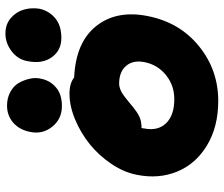

<svg xmlns="http://www.w3.org/2000/svg" viewBox="-78 -730 820 704"><g transform="rotate(-90 332.0 -378.0)"><path d="M460 -688Q466.3 -722.7 496.1 -745.4Q525.9 -768.1 561 -768.1Q595.2 -768.1 618.2 -748Q641.1 -728 648.9 -700Q656.7 -671.9 651.9 -643.1Q644.5 -608.9 617.7 -585.9Q590.8 -563 544.9 -563Q499 -563 473.9 -598.4Q448.7 -633.8 460 -688ZM294.9 -561Q248 -561 219.5 -596.4Q190.9 -631.8 200.2 -676.8Q207.5 -715.8 233.6 -739Q259.8 -762.2 296.9 -762.2Q324.7 -762.2 346.7 -750.2Q368.7 -738.3 379.4 -720Q390.1 -701.7 395.3 -679.2Q400.4 -656.7 395 -636.2Q388.7 -604.5 363.5 -582.8Q338.4 -561 294.9 -561ZM314 12.2Q219.7 12.2 151.6 -28.6Q83.5 -69.3 55.2 -137.5Q26.9 -205.6 43 -286.1Q52.2 -334 83.3 -379.9Q114.3 -425.8 155.5 -459Q196.8 -492.2 246.1 -512.7Q295.4 -533.2 339.8 -533.2Q378.9 -533.2 399.9 -516.1Q528.8 -510.3 588.4 -435.3Q647.9 -360.4 625 -246.1Q602.1 -129.4 514.9 -58.6Q427.7 12.2 314 12.2ZM212.9 -258.8Q203.1 -209 232.2 -179Q261.2 -148.9 320.8 -148.9Q370.6 -148.9 408.4 -179.2Q446.3 -209.5 456.1 -257.8Q464.4 -299.8 442.6 -325.4Q420.9 -351.1 377.9 -351.1Q373.5 -351.1 369.4 -350.6Q365.2 -350.1 360.8 -348.4Q356.4 -346.7 353.3 -345.7Q350.1 -344.7 345 -341.6Q339.8 -338.4 337.2 -336.7Q334.5 -335 328.6 -330.3Q322.8 -325.7 320.1 -323.7Q317.4 -321.8 310.1 -315.7Q302.7 -309.6 299.8 -307.1Q273.9 -285.2 256.6 -277.1Q239.3 -269 215.8 -269H214.8Q212.9 -263.2 212.9 -258.8Z"/></g></svg>

Font: Shantell Sans Normal
Style: Italic
Weight: 800
Italic angle: -11.31°
Designer: Stephen Nixon, Anya Danilova, Shantell Martin
Foundry: Arrow Type
Version: Version 1.006;[559af2be0]